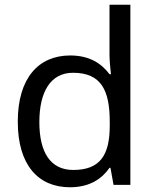

<svg xmlns="http://www.w3.org/2000/svg" viewBox="-20 -780 655 810"><path d="M275 10C359 10 410 -26 442 -72H446L459 0H530V-760H442V-546C442 -526 446 -484 448 -467H442C409 -511 359 -546 276 -546C143 -546 55 -451 55 -267C55 -83 142 10 275 10ZM289 -63C193 -63 146 -137 146 -265C146 -392 193 -473 288 -473C407 -473 443 -399 443 -266V-250C443 -125 402 -63 289 -63Z"/></svg>

Font: Noto Sans Mahajani
Style: Regular
Weight: 400
Designer: Monotype Design Team
Foundry: Monotype Imaging Inc.
Version: Version 2.003